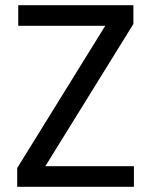

<svg xmlns="http://www.w3.org/2000/svg" viewBox="-20 -717 581 737"><path d="M492 -625 154 -79H494V0H46V-72L384 -618H50V-697H492Z"/></svg>

Font: Poppins
Style: Regular
Weight: 400
Designer: Ninad Kale (Devanagari), Jonny Pinhorn (Latin)
Foundry: Indian Type Foundry
Version: Version 3.002 2017